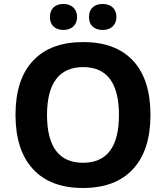

<svg xmlns="http://www.w3.org/2000/svg" viewBox="-20 -937 836 967"><path d="M231.4 -851.1C231.4 -810.1 257.8 -786.1 299.3 -786.1C341.8 -786.1 368.2 -812 368.2 -851.1C368.2 -890.6 342.3 -917 299.3 -917C257.8 -917 231.4 -893.6 231.4 -851.1ZM428.2 -851.1C428.2 -806.6 458 -786.1 497.1 -786.1C538.6 -786.1 566.4 -811.5 566.4 -851.1C566.4 -892.1 539.6 -917 497.1 -917C458 -917 428.2 -896.5 428.2 -851.1ZM737.8 -357.9C737.8 -476.6 709 -567.4 650.9 -630.4C592.8 -693.4 508.8 -725.1 398.9 -725.1C289.1 -725.1 205.1 -693.8 146.5 -631.3C87.4 -568.4 58.1 -477.5 58.1 -358.9C58.1 -240.2 87.4 -148.9 146 -85.4C204.6 -22 288.6 9.8 397.9 9.8C507.3 9.8 591.3 -22 649.9 -85.4C708.5 -148.9 737.8 -239.7 737.8 -357.9ZM216.8 -357.9C216.8 -517.6 278.3 -599.1 398.9 -599.1C519 -599.1 579.1 -518.6 579.1 -357.9C579.1 -197.3 518.6 -117.2 397.9 -117.2C277.3 -117.2 216.8 -198.2 216.8 -357.9Z"/></svg>

Font: Noto Reveo Sans
Style: Bold
Weight: 700
Designer: Monotype Design team
Foundry: Monotype Imaging Inc.
Version: Version 1.04